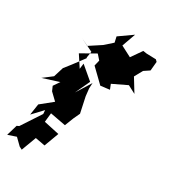

<svg xmlns="http://www.w3.org/2000/svg" viewBox="-249 -1023 1059 1198"><g transform="rotate(30 280.5 -424.5)"><path d="M248 -660 238 -619 332 -528 397 -536 383 -571 485 -620 542 -590 485 -683 517 -741 556 -767 562 -832 550 -844 482 -846 456 -850 403 -774 326 -814 361 -912 266 -845 275 -805 221 -757 137 -702 84 -729 178 -683 171 -640 172 -633 112 -553 75 -506 53 -435 -11 -386 105 -423 75 -379 89 -347 138 -300 55 -233 43 -153 110 -224 112 -197 20 -57 5 -50 -18 28 41 8 87 53 107 63 147 -44 217 -31 256 -136 145 -160 152 -225 264 -204 289 -268 310 -313 286 -425 280 -479 282 -518 216 -412 265 -517 173 -595 168 -555 115 -636 218 -694Z"/></g></svg>

Font: Hussar Lance
Style: Regular
Weight: 700
Foundry: Cannot Into Space Fonts, PlusOne Fonts
Version: Version 2.27